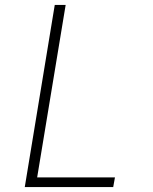

<svg xmlns="http://www.w3.org/2000/svg" viewBox="-20 -755 616 775"><path d="M80 0H437L444 -39H130L245 -735H201Z"/></svg>

Font: Iosevka Sparkle Extralight
Style: Italic
Weight: 200
Italic angle: -9°
Designer: Belleve Invis
Foundry: Belleve Invis
Version: Version 4.5.0; ttfautohint (v1.8.3)